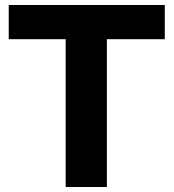

<svg xmlns="http://www.w3.org/2000/svg" viewBox="-20 -749 695 769"><path d="M243 0V-606H408V0ZM15 -592V-729H640V-592Z"/></svg>

Font: Mona Sans SemiExpanded
Style: Bold
Weight: 700
Width: 6
Designer: Deni Anggara
Foundry: GitHub
Version: Version 2.000